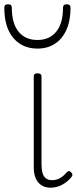

<svg xmlns="http://www.w3.org/2000/svg" viewBox="-44 -856 364 893"><path d="M191 17Q173 17 159 11Q145 5 134.5 -7Q124 -19 118.5 -37Q113 -55 113 -80V-500Q113 -508 117 -511.5Q121 -515 130 -515Q140 -515 144.5 -511.5Q149 -508 149 -500V-93Q149 -69 153.5 -52.5Q158 -36 169 -27Q180 -18 198 -18Q209 -18 220 -21Q231 -24 242.5 -32Q254 -40 265 -53Q270 -59 275.5 -60Q281 -61 286 -55Q291 -51 292.5 -46Q294 -41 290 -35Q279 -20 263 -8Q247 4 228.5 10.5Q210 17 191 17ZM130 -630Q60 -630 18 -679.5Q-24 -729 -24 -820Q-24 -828 -20 -832Q-16 -836 -6 -836Q3 -836 7 -832Q11 -828 11 -820Q11 -747 42.5 -708.5Q74 -670 130 -670Q186 -670 217.5 -708.5Q249 -747 249 -820Q249 -828 253 -832Q257 -836 266 -836Q276 -836 280 -832Q284 -828 284 -820Q284 -760 265 -717.5Q246 -675 211.5 -652.5Q177 -630 130 -630Z"/></svg>

Font: Playwrite US Modern Thin
Style: Regular
Weight: 250
Designer: Veronika Burian, José Scaglione
Foundry: TypeTogether
Version: Version 1.003